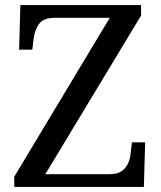

<svg xmlns="http://www.w3.org/2000/svg" viewBox="-20 -734 632 754"><path d="M36 0V-40L411 -664H194Q150 -664 133 -639.5Q116 -615 112 -582L107 -539H55L60 -714H534V-673L158 -50H410Q440 -50 457 -61.5Q474 -73 482.5 -91.5Q491 -110 493 -132L498 -175H550L545 0Z"/></svg>

Font: Noto Serif Bengali
Style: Regular
Weight: 400
Designer: Juan Bruce, Universal Thirst, Indian Type Foundry and the Monotype Design Team.
Foundry: Monotype Imaging Inc.
Version: Version 2.003